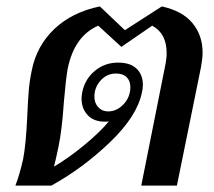

<svg xmlns="http://www.w3.org/2000/svg" viewBox="-20 -578 667 598"><path d="M52 -82Q61 -129 65 -218Q67 -264 69.5 -295Q72 -326 79 -359Q94 -435 149 -487.5Q204 -540 291 -558L369 -484L484 -558Q548 -544 579.5 -506Q611 -468 611 -414Q611 -396 606 -369L531 0H420L494 -371Q499 -394 499 -413Q499 -474 454 -498L358 -432L286 -498Q212 -466 191 -365Q185 -332 179 -261Q173 -172 162 -120Q153 -77 148 -59Q194 -86 243 -126.5Q292 -167 319 -200Q315 -199 307 -199Q272 -199 253 -219.5Q234 -240 234 -271Q234 -278 236 -290Q244 -331 275 -357Q306 -383 348 -383Q386 -383 405.5 -364Q425 -345 425 -314Q425 -302 422 -290Q407 -216 322.5 -135Q238 -54 140 0H28Q41 -34 52 -82ZM386 -307Q386 -326 374.5 -337.5Q363 -349 341 -349Q313 -349 293.5 -327.5Q274 -306 274 -277Q274 -257 286 -244Q298 -231 317 -231Q344 -231 365 -253.5Q386 -276 386 -307Z"/></svg>

Font: Taviraj Medium
Style: Italic
Weight: 500
Italic angle: -12°
Designer: Katatrad Team
Foundry: CadsonDemak
Version: Version 1.001